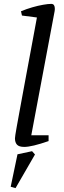

<svg xmlns="http://www.w3.org/2000/svg" viewBox="-20 -747 330 988"><path d="M105 9Q78 9 67.5 -2.5Q57 -14 57 -35Q57 -39 59 -53Q61 -67 65.5 -91.5Q70 -116 76.5 -152Q83 -188 92 -236.5Q101 -285 112.5 -347.5Q124 -410 138.5 -487Q153 -564 170 -657L93 -667L88 -689Q117 -701 146.5 -709.5Q176 -718 202 -722.5Q228 -727 243 -727Q254 -727 258 -720Q262 -713 262 -705Q262 -701 262 -697Q262 -693 261 -689L141 -51H230V-21Q187 -6 155.5 1.5Q124 9 105 9ZM60 221 35 214 70 47 145 31 160 48Z"/></svg>

Font: Manuale
Style: Italic
Weight: 400
Italic angle: -11°
Designer: Eduardo Tunni / Pablo Cosgaya
Foundry: Eduardo Tunni / Pablo Cosgaya
Version: Version 1.002